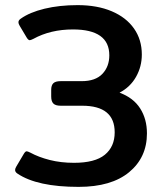

<svg xmlns="http://www.w3.org/2000/svg" viewBox="-20 -715 633 750"><path d="M48 -37Q39 -43 39 -51Q39 -57 44 -65L73 -114Q79 -124 84 -124Q88 -124 98 -119Q131 -101 174.5 -90Q218 -79 269 -79Q351 -79 389.5 -110.5Q428 -142 428 -198Q428 -302 301 -302H217Q197 -302 188.5 -310.5Q180 -319 180 -338V-364Q180 -382 188.5 -390Q197 -398 217 -398H299Q353 -398 380 -426.5Q407 -455 407 -499Q407 -600 265 -600Q177 -600 110 -563Q100 -558 96 -558Q91 -558 85 -567L57 -614Q52 -622 52 -628Q52 -636 61 -642Q96 -667 154 -681Q212 -695 283 -695Q360 -695 416.5 -671Q473 -647 503.5 -603.5Q534 -560 534 -502Q534 -455 511.5 -415Q489 -375 447 -353Q501 -333 527.5 -291.5Q554 -250 554 -194Q554 -100 484.5 -42.5Q415 15 287 15Q125 15 48 -37Z"/></svg>

Font: Mitr
Style: Regular
Weight: 400
Designer: Thanarat Vachiruckul
Foundry: Cadson Demak
Version: Version 1.002